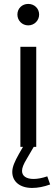

<svg xmlns="http://www.w3.org/2000/svg" viewBox="-20 -742 285 970"><path d="M83 0H96.2L75.7 35.6C54.7 73.2 42 100.6 42 126.5C42 175.8 81.1 207.5 142.1 207.5C170.9 207.5 201.2 201.7 233.4 189.9L218.8 148.9C192.9 157.7 169.9 162.1 149.4 162.1C112.8 162.1 91.3 147 91.3 121.6C91.3 106.4 98.1 88.4 116.2 58.6L150.4 0H163.1V-505.4H83ZM67.9 -668.5C67.9 -638.7 91.3 -613.8 122.6 -613.8C153.8 -613.8 177.7 -638.7 177.7 -668.5C177.7 -699.2 153.8 -722.2 122.6 -722.2C91.3 -722.2 67.9 -699.2 67.9 -668.5Z"/></svg>

Font: Estedad Regular
Style: Regular
Weight: 400
Designer: Amin Abedi
Version: Version 7.3